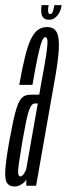

<svg xmlns="http://www.w3.org/2000/svg" viewBox="-40 -710 256 734"><path d="M16 3Q24 3 30.5 0.5Q37 -2 43.2 -6Q49.5 -10 53.8 -14.5Q58 -19 60.5 -24.5V0H98L166 -386.5Q182.5 -475 184.8 -522.2Q187 -569.5 176.2 -588Q165.5 -606.5 140 -606.5Q120.5 -606.5 106 -596.5Q91.5 -586.5 79.2 -562.5Q67 -538.5 56.2 -495.2Q45.5 -452 33.5 -385.5H84Q96.5 -457 105 -496.5Q113.5 -536 120 -552Q126.5 -568 133.5 -568Q141 -568 141.5 -551.8Q142 -535.5 136 -496Q130 -456.5 116.5 -386L110 -348H77.5Q64.5 -348 54.8 -343.8Q45 -339.5 37.5 -328.2Q30 -317 23.5 -297.2Q17 -277.5 10.5 -246.8Q4 -216 -4 -173Q-17.5 -97 -19.8 -59.5Q-22 -22 -12.5 -9.5Q-3 3 16 3ZM37.5 -35.5Q31.5 -35.5 29.8 -45.8Q28 -56 32.2 -86Q36.5 -116 46.5 -175Q54.5 -219.5 60.2 -247.2Q66 -275 71.5 -289.5Q77 -304 82.2 -309.2Q87.5 -314.5 94 -314.5H104.5L60 -62Q58 -57 54.5 -50.8Q51 -44.5 46.5 -40Q42 -35.5 37.5 -35.5ZM147 -634.5Q161 -634.5 170.5 -642Q180 -649.5 186.8 -662Q193.5 -674.5 195.5 -690.5H168Q165.5 -677.5 163.5 -670Q161.5 -662.5 158.5 -659.2Q155.5 -656 150.5 -656Q147.5 -656 145.8 -659.5Q144 -663 143.8 -670Q143.5 -677 146 -690.5H119Q116.5 -674.5 117.8 -662Q119 -649.5 126 -642Q133 -634.5 147 -634.5Z"/></svg>

Font: Anybody UltraCondensed Light
Style: Italic
Weight: 300
Width: 1
Italic angle: -10°
Version: Version 1.113;gftools[0.9.25]